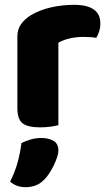

<svg xmlns="http://www.w3.org/2000/svg" viewBox="-20 -520 451 796"><path d="M222 -1Q211 2 190.5 5Q170 8 146 8Q96 8 74 -8.5Q52 -25 52 -72V-369Q52 -398 67 -419.5Q82 -441 108 -457Q143 -478 189.5 -489Q236 -500 287 -500Q396 -500 396 -423Q396 -405 391 -389.5Q386 -374 379 -363Q360 -367 324 -367Q298 -367 270.5 -361Q243 -355 222 -343ZM165 223Q148 241 128.5 248.5Q109 256 86 256Q48 256 22 233Q43 191 53.5 151.5Q64 112 69 73Q85 65 106.5 58.5Q128 52 150 52Q182 52 202 64Q222 76 222 104Q222 116 216.5 132.5Q211 149 203 165.5Q195 182 185 197.5Q175 213 165 223Z"/></svg>

Font: Baloo Bhaina 2 ExtraBold
Style: Regular
Weight: 800
Designer: Yesha Goshar, Manish Minz, Shuchita Grover and Ek Type
Foundry: Ek Type
Version: Version 1.640;hotconv 1.0.111;makeotfexe 2.5.65597; ttfautoh